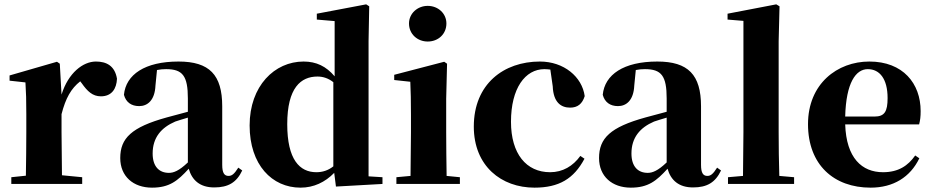

<svg xmlns="http://www.w3.org/2000/svg" viewBox="-20 -846 4287 883"><path d="M263 -321C282 -395 307 -439 349 -472L356 -463C382 -426 406 -403 444 -403C494 -403 516 -438 518 -484C508 -544 469 -563 421 -563C362 -563 294 -511 263 -411L255 -553L242 -562L24 -499V-475L97 -467C100 -419 101 -387 101 -321V-238C101 -182 100 -96 99 -38L32 -31V0H358V-31L265 -40L263 -238Z M965 16C1030 16 1068 -7 1094 -62L1076 -75C1057 -45 1046 -37 1031 -37C1012 -37 1002 -50 1002 -88V-357C1002 -502 943 -563 801 -563C646 -563 559 -503 550 -410C559 -376 584 -358 620 -358C658 -358 692 -384 695 -453L702 -524C717 -527 730 -528 744 -528C820 -528 844 -497 844 -393V-332L747 -306C584 -261 533 -210 533 -119C533 -35 593 17 679 17C759 17 797 -14 848 -70C863 -17 900 16 965 16ZM844 -99C803 -60 778 -51 757 -51C712 -51 682 -80 682 -140C682 -213 721 -259 786 -287C800 -292 821 -298 844 -305Z M1525 12 1739 0V-31L1675 -35V-657L1678 -817L1664 -826L1437 -783V-756L1519 -749V-495C1480 -541 1435 -563 1376 -563C1243 -563 1128 -451 1128 -269C1128 -88 1231 17 1362 17C1423 17 1475 -8 1517 -51ZM1513 -81C1489 -62 1463 -54 1435 -54C1358 -54 1301 -112 1301 -275C1301 -443 1364 -494 1440 -494C1464 -494 1489 -487 1513 -468Z M1947 -655C1995 -655 2033 -689 2033 -738C2033 -784 1995 -819 1947 -819C1900 -819 1861 -784 1861 -738C1861 -689 1900 -655 1947 -655ZM1867 0H2095V-31L2034 -37C2033 -95 2032 -182 2032 -238V-392L2036 -553L2023 -562L1793 -502V-478L1867 -470C1869 -423 1870 -384 1870 -318V-238L1868 -37L1803 -31V0Z M2438 17C2551 17 2619 -24 2668 -116L2649 -129C2615 -82 2568 -54 2510 -54C2400 -54 2330 -139 2330 -286C2330 -440 2395 -528 2484 -528C2493 -528 2502 -527 2511 -526L2522 -449C2525 -375 2560 -351 2602 -351C2636 -351 2658 -368 2669 -404C2657 -493 2573 -563 2463 -563C2297 -563 2159 -460 2159 -264C2159 -82 2286 17 2438 17Z M3167 16C3232 16 3270 -7 3296 -62L3278 -75C3259 -45 3248 -37 3233 -37C3214 -37 3204 -50 3204 -88V-357C3204 -502 3145 -563 3003 -563C2848 -563 2761 -503 2752 -410C2761 -376 2786 -358 2822 -358C2860 -358 2894 -384 2897 -453L2904 -524C2919 -527 2932 -528 2946 -528C3022 -528 3046 -497 3046 -393V-332L2949 -306C2786 -261 2735 -210 2735 -119C2735 -35 2795 17 2881 17C2961 17 2999 -14 3050 -70C3065 -17 3102 16 3167 16ZM3046 -99C3005 -60 2980 -51 2959 -51C2914 -51 2884 -80 2884 -140C2884 -213 2923 -259 2988 -287C3002 -292 3023 -298 3046 -305Z M3396 0H3632V-31L3564 -37C3562 -102 3561 -173 3561 -238V-656L3565 -817L3550 -826L3326 -783V-756L3399 -750V-238L3397 -37L3328 -31V0Z M3984 17C4088 17 4166 -31 4208 -118L4189 -131C4156 -84 4112 -54 4041 -54C3944 -54 3872 -119 3867 -274H4207C4212 -293 4214 -310 4214 -335C4214 -462 4133 -563 3978 -563C3831 -563 3696 -461 3696 -275C3696 -88 3815 17 3984 17ZM3867 -310C3871 -466 3916 -528 3971 -528C4025 -528 4062 -484 4062 -395C4062 -333 4048 -310 4002 -310Z"/></svg>

Font: Noto Serif CJK SC Black
Style: Regular
Weight: 900
Designer: Ryoko NISHIZUKA 西塚涼子 (kana & ideographs); Frank Grießhammer (Latin, Greek & Cyrillic); Wenlong ZHANG 张文龙 (bopomofo); San
Foundry: Adobe
Version: Version 2.001;hotconv 1.1.0;makeotfexe 2.6.0